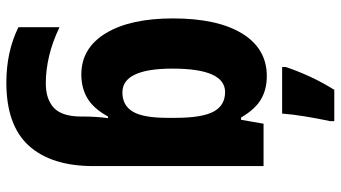

<svg xmlns="http://www.w3.org/2000/svg" viewBox="-248 -558 1046 589"><g transform="rotate(90 274.5 -263.0)"><path d="M213 -559Q254 -559 284.5 -541Q315 -523 340 -480H347L359 -549H489V-27Q489 102 426.5 171Q364 240 233 240Q138 240 63 203V77Q109 99 152 109Q195 119 235 119Q284 119 310.5 94Q337 69 337 10V3Q337 -35 342 -72H337Q313 -28 281.5 -9Q250 10 208 10Q127 10 81.5 -65Q36 -140 36 -271Q36 -408 82.5 -483.5Q129 -559 213 -559ZM262 -431Q190 -431 190 -270Q190 -116 263 -116Q303 -116 322 -148Q341 -180 341 -254V-278Q341 -360 322 -395.5Q303 -431 262 -431ZM351 -753Q343 -715 336.5 -675.5Q330 -636 328 -606H185V-617Q197 -653 214.5 -691Q232 -729 255 -766H351Z"/></g></svg>

Font: Noto Sans Telugu Condensed ExtraBold
Style: Regular
Weight: 800
Width: 3
Designer: Jelle Bosma - Monotype Design Team
Foundry: Monotype Imaging Inc.
Version: Version 2.005; ttfautohint (v1.8.4.7-5d5b)